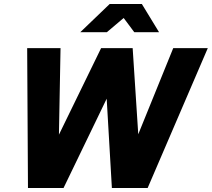

<svg xmlns="http://www.w3.org/2000/svg" viewBox="-20 -941 1060 961"><path d="M120 0 116 -700H283L275 -267L486 -700H644L672 -269L847 -700H1020L719 0H540L514 -447L298 0ZM382 -780 529 -921H690L776 -780H652L599 -851L515 -780Z"/></svg>

Font: Red Hat Display Black
Style: Italic
Weight: 900
Italic angle: -12°
Designer: Pentagram, MCKL
Foundry: Pentagram, MCKL
Version: Version 1.023; ttfautohint (v1.8.3)